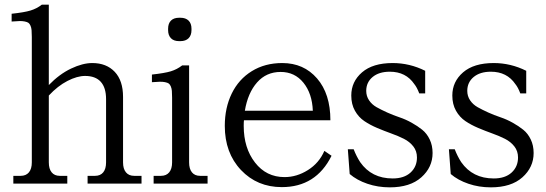

<svg xmlns="http://www.w3.org/2000/svg" viewBox="-20 -786 2339 822"><path d="M189 -90.8Q189 -63 201.2 -48.1Q213.4 -33.2 235.8 -33.2H268.1V0H37.1V-33.2H68.8Q91.3 -33.2 103.8 -48.1Q116.2 -63 116.2 -90.8V-627.9Q116.2 -646 115.2 -656.7Q114.3 -667.5 110.6 -676Q106.9 -684.6 101.8 -688.2Q96.7 -691.9 85.7 -694.1Q74.7 -696.3 62.7 -695.8Q50.8 -695.3 29.8 -693.8V-727.1Q84 -732.9 110.6 -741Q137.2 -749 159.2 -766.1H189V-421.9Q234.4 -468.8 284.2 -492.4Q334 -516.1 375 -516.1Q435.5 -516.1 471.2 -478.5Q506.8 -440.9 506.8 -371.1V-90.8Q506.8 -63 519.3 -48.1Q531.7 -33.2 554.2 -33.2H585.9V0H355V-33.2H387.2Q409.7 -33.2 421.9 -48.1Q434.1 -63 434.1 -90.8V-361.8Q434.1 -410.6 411.4 -435.8Q388.7 -460.9 344.2 -460.9Q310.5 -460.9 268.8 -439.5Q227.1 -418 189 -377Z M789.6 -90.8Q789.6 -63 801.8 -48.1Q814 -33.2 836.4 -33.2H868.7V0H637.7V-33.2H669.4Q691.9 -33.2 704.3 -48.1Q716.8 -63 716.8 -90.8V-368.2Q716.8 -386.2 715.8 -397Q714.8 -407.7 711.2 -416.3Q707.5 -424.8 702.4 -428.5Q697.3 -432.1 686.3 -434.3Q675.3 -436.5 663.3 -436Q651.4 -435.5 630.4 -434.1V-466.8Q684.6 -472.7 711.2 -480.7Q737.8 -488.8 759.8 -505.9H789.6ZM699.7 -657.2V-663.1Q699.7 -685.5 711.9 -697.8Q724.1 -710 746.6 -710H752.4Q774.9 -710 787.4 -697.8Q799.8 -685.5 799.8 -663.1V-657.2Q799.8 -634.8 787.4 -622.3Q774.9 -609.9 752.4 -609.9H746.6Q724.1 -609.9 711.9 -622.3Q699.7 -634.8 699.7 -657.2Z M942.4 -247.1Q942.4 -324.7 972.2 -385.7Q1002 -446.8 1058.1 -481.4Q1114.3 -516.1 1188.5 -516.1Q1280.3 -516.1 1337.4 -450.2Q1394.5 -384.3 1394.5 -271H1024.4Q1023.4 -263.2 1023.4 -247.1Q1023.4 -152.3 1071.8 -90.1Q1120.1 -27.8 1198.2 -27.8Q1250.5 -27.8 1298.3 -57.9Q1346.2 -87.9 1368.7 -140.1L1399.4 -119.1Q1333 15.1 1186.5 15.1Q1081.1 15.1 1011.7 -58.1Q942.4 -131.3 942.4 -247.1ZM1028.3 -312H1319.3Q1316.4 -385.7 1279.1 -431.9Q1241.7 -478 1181.6 -478Q1120.1 -478 1080.6 -433.1Q1041 -388.2 1028.3 -312Z M1547.9 -397Q1547.9 -374.5 1560.1 -356.4Q1572.3 -338.4 1592.3 -327.1Q1612.3 -315.9 1637.7 -304.4Q1663.1 -293 1689.9 -283.9Q1716.8 -274.9 1742.2 -260.7Q1767.6 -246.6 1787.6 -230.5Q1807.6 -214.4 1819.8 -188.7Q1832 -163.1 1832 -130.9Q1832 -69.8 1783.9 -26.9Q1735.8 16.1 1648.9 16.1Q1597.7 16.1 1552.7 0.7Q1507.8 -14.6 1477.1 -41L1469.2 -147H1494.1Q1505.9 -116.7 1522 -91.8Q1570.8 -22 1661.1 -22Q1710 -22 1737.5 -47.1Q1765.1 -72.3 1765.1 -111.8Q1765.1 -139.2 1749.5 -159.2Q1733.9 -179.2 1709.2 -191.7Q1684.6 -204.1 1654.5 -214.8Q1624.5 -225.6 1594.5 -238.3Q1564.5 -251 1539.8 -267.6Q1515.1 -284.2 1499.5 -312Q1483.9 -339.8 1483.9 -377Q1483.9 -436.5 1530 -476.3Q1576.2 -516.1 1661.1 -516.1Q1733.9 -516.1 1800.3 -482.9V-386.2H1774.9Q1765.1 -412.1 1753.9 -425.8Q1717.8 -479 1648.9 -479Q1602.5 -479 1575.2 -456.3Q1547.9 -433.6 1547.9 -397Z M1980.5 -397Q1980.5 -374.5 1992.7 -356.4Q2004.9 -338.4 2024.9 -327.1Q2044.9 -315.9 2070.3 -304.4Q2095.7 -293 2122.6 -283.9Q2149.4 -274.9 2174.8 -260.7Q2200.2 -246.6 2220.2 -230.5Q2240.2 -214.4 2252.4 -188.7Q2264.6 -163.1 2264.6 -130.9Q2264.6 -69.8 2216.6 -26.9Q2168.5 16.1 2081.5 16.1Q2030.3 16.1 1985.4 0.7Q1940.4 -14.6 1909.7 -41L1901.9 -147H1926.8Q1938.5 -116.7 1954.6 -91.8Q2003.4 -22 2093.8 -22Q2142.6 -22 2170.2 -47.1Q2197.8 -72.3 2197.8 -111.8Q2197.8 -139.2 2182.1 -159.2Q2166.5 -179.2 2141.8 -191.7Q2117.2 -204.1 2087.2 -214.8Q2057.1 -225.6 2027.1 -238.3Q1997.1 -251 1972.4 -267.6Q1947.8 -284.2 1932.1 -312Q1916.5 -339.8 1916.5 -377Q1916.5 -436.5 1962.6 -476.3Q2008.8 -516.1 2093.8 -516.1Q2166.5 -516.1 2232.9 -482.9V-386.2H2207.5Q2197.8 -412.1 2186.5 -425.8Q2150.4 -479 2081.5 -479Q2035.2 -479 2007.8 -456.3Q1980.5 -433.6 1980.5 -397Z"/></svg>

Font: LT Superior Serif
Style: Regular
Weight: 400
Designer: Daniel Lyons
Foundry: LyonsType
Version: Version 2.120;FEAKit 1.0